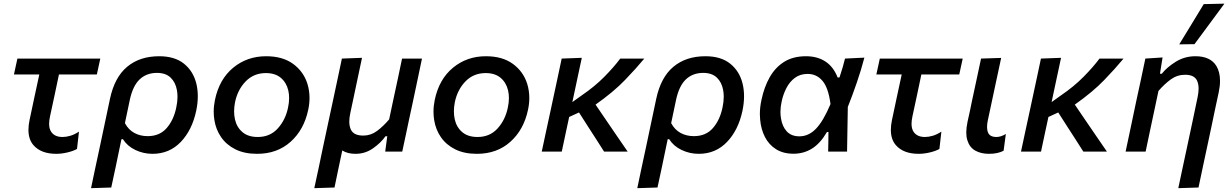

<svg xmlns="http://www.w3.org/2000/svg" viewBox="-20 -810 6585 1026"><path d="M280.5 12Q200 12 159.5 -33.5Q132 -64.5 132 -116Q132 -140.5 138 -169Q151.5 -233 164 -291.5Q176.5 -350 190 -412H54.5L73 -497H516L497.5 -412H295Q283 -356 271.5 -300.5Q259.5 -245 247.5 -189Q242.5 -166.5 242.5 -148.5Q242.5 -121.5 254 -105Q272.5 -78 314 -78Q334 -78 356 -84.5Q378 -91 402 -106.5L391.5 -14Q372 -3 340.8 4.5Q309.5 12 280.5 12Z M466.5 195.5Q478 141 489 88.5Q500.5 35.5 513.5 -25.5L567.5 -281Q592 -397 659.5 -453.2Q727 -509.5 830.5 -509.5Q913.5 -509.5 963 -469.8Q1012.5 -430 1029 -364Q1037 -331.5 1037 -295.5Q1037 -258.5 1028.5 -218Q1006.5 -114.5 945.8 -51.2Q885 12 795 12Q746.5 12 703.5 -8.5Q660.5 -29 637 -66H629L619.5 -20.5Q607.5 37 597 87.5Q586 137.5 574.5 192ZM769 -82.5Q833.5 -82.5 871 -126Q908.5 -169.5 922 -236Q928.5 -266 928.5 -293Q928.5 -311 925.5 -328Q918 -370 891.8 -395.2Q865.5 -420.5 819 -420.5Q763 -420.5 726.2 -385.8Q689.5 -351 673.5 -275.5L647.5 -152Q666.5 -116.5 698 -99.5Q729.5 -82.5 769 -82.5Z M1354 12Q1286 12 1238 -12Q1190 -36 1161.8 -76.8Q1133.5 -117.5 1125.5 -169Q1122 -191 1122 -213.5Q1122 -244 1128.5 -275.5Q1151.5 -386.5 1226 -448Q1300.5 -509.5 1402 -509.5Q1490 -509.5 1545.8 -469Q1601.5 -428.5 1622.5 -363Q1634 -326 1634 -286.5Q1634 -255.5 1627 -223Q1604.5 -116.5 1532.8 -52.2Q1461 12 1354 12ZM1357.5 -78Q1423 -78 1464.2 -123.5Q1505.5 -169 1519 -234Q1525 -261 1525 -286Q1525 -307.5 1520.5 -327Q1510.5 -369 1480.5 -394.2Q1450.5 -419.5 1401 -419.5Q1336 -419.5 1293 -375.2Q1250 -331 1236 -264Q1231 -238.5 1231 -215Q1231 -193 1235.5 -172.5Q1245 -130 1275.5 -104Q1306 -78 1357.5 -78Z M1659.5 195.5Q1671 141.5 1682.5 89Q1693.5 36 1706.5 -26L1759 -271Q1773 -337.5 1784.5 -390.5Q1795.5 -443 1807 -497L1914.5 -501Q1903 -447 1891.8 -394Q1880.5 -341 1868.5 -283.5L1852 -206Q1846.5 -181 1846.5 -160.5Q1846.5 -135.5 1855 -117.5Q1870 -85.5 1921.5 -85.5Q1961.5 -85.5 1994.8 -110.2Q2028 -135 2059.5 -172L2083 -283Q2095.5 -341 2106.5 -392Q2117 -443 2128.5 -497H2235Q2223.5 -442 2212.5 -390Q2201 -337.5 2187.5 -271.5L2165 -167Q2157.5 -131 2148.5 -88.5Q2139.5 -46 2129.5 0H2038.5Q2041 -20.5 2044 -41Q2047 -61 2049.5 -82H2040Q2015.5 -47 1973.5 -17.5Q1931.5 12 1880 12Q1837 12 1809 -6Q1798 46 1788 93.2Q1778 140.5 1767.5 192Z M2528.5 12Q2460.5 12 2412.5 -12Q2364.5 -36 2336.2 -76.8Q2308 -117.5 2300 -169Q2296.5 -191 2296.5 -213.5Q2296.5 -244 2303 -275.5Q2326 -386.5 2400.5 -448Q2475 -509.5 2576.5 -509.5Q2664.5 -509.5 2720.2 -469Q2776 -428.5 2797 -363Q2808.5 -326 2808.5 -286.5Q2808.5 -255.5 2801.5 -223Q2779 -116.5 2707.2 -52.2Q2635.5 12 2528.5 12ZM2532 -78Q2597.5 -78 2638.8 -123.5Q2680 -169 2693.5 -234Q2699.5 -261 2699.5 -286Q2699.5 -307.5 2695 -327Q2685 -369 2655 -394.2Q2625 -419.5 2575.5 -419.5Q2510.5 -419.5 2467.5 -375.2Q2424.5 -331 2410.5 -264Q2405.5 -238.5 2405.5 -215Q2405.5 -193 2410 -172.5Q2419.5 -130 2450 -104Q2480.5 -78 2532 -78Z M2875 0Q2886.5 -54 2897.5 -105.2Q2908.5 -156.5 2922 -218.5L2932.5 -267.5Q2947 -335.5 2958.5 -388.5Q2969.5 -441.5 2981.5 -497L3089 -501Q3074.5 -432.5 3061.5 -372.5Q3048.5 -312 3038.5 -264.5L3087.5 -299.5Q3158 -347.5 3209.5 -399.8Q3261 -452 3294.5 -497H3423Q3381 -446 3320.2 -382.8Q3259.5 -319.5 3162.5 -251L3221 -165Q3246.5 -127.5 3276 -84.5Q3305.5 -41.5 3334 0H3208Q3187.5 -32.5 3167.5 -63.5Q3147.5 -94 3126.5 -127L3074 -209L3021.5 -185Q3011 -136.5 3001.5 -92Q2992 -47.5 2982 0Z M3385.5 195.5Q3397 141 3408 88.5Q3419.5 35.5 3432.5 -25.5L3486.5 -281Q3511 -397 3578.5 -453.2Q3646 -509.5 3749.5 -509.5Q3832.5 -509.5 3882 -469.8Q3931.5 -430 3948 -364Q3956 -331.5 3956 -295.5Q3956 -258.5 3947.5 -218Q3925.5 -114.5 3864.8 -51.2Q3804 12 3714 12Q3665.5 12 3622.5 -8.5Q3579.5 -29 3556 -66H3548L3538.5 -20.5Q3526.5 37 3516 87.5Q3505 137.5 3493.5 192ZM3688 -82.5Q3752.5 -82.5 3790 -126Q3827.5 -169.5 3841 -236Q3847.5 -266 3847.5 -293Q3847.5 -311 3844.5 -328Q3837 -370 3810.8 -395.2Q3784.5 -420.5 3738 -420.5Q3682 -420.5 3645.2 -385.8Q3608.5 -351 3592.5 -275.5L3566.5 -152Q3585.5 -116.5 3617 -99.5Q3648.5 -82.5 3688 -82.5Z M4220.5 11.5Q4165 11.5 4126.8 -12.8Q4088.5 -37 4067.5 -78.2Q4046.5 -119.5 4042 -171Q4040.5 -185.5 4040.5 -200Q4040.5 -237 4049 -276Q4063.5 -345 4093.2 -397.5Q4123 -450 4170.8 -479.8Q4218.5 -509.5 4287 -509.5Q4348 -509.5 4391 -481.2Q4434 -453 4456 -396H4466Q4476 -425.5 4483 -450.2Q4490 -475 4495.5 -497L4599 -502Q4582 -436.5 4558.2 -367.5Q4534.5 -298.5 4510.5 -238.5Q4508.5 -118.5 4506.5 0H4405.5Q4406 -26.5 4406.5 -53Q4406.5 -79.5 4407 -104.5H4399Q4363 -43 4318.8 -15.8Q4274.5 11.5 4220.5 11.5ZM4252 -81.5Q4301.5 -81.5 4340.8 -122.5Q4380 -163.5 4418 -254Q4406.5 -341.5 4375 -378.2Q4343.5 -415 4296 -415Q4256 -415 4228 -394.2Q4200 -373.5 4182.5 -339.8Q4165 -306 4157 -267.5Q4150.5 -238.5 4150.5 -212Q4150.5 -194 4153.5 -177Q4160 -134.5 4184.2 -108Q4208.5 -81.5 4252 -81.5Z M4889 12Q4808.5 12 4768 -33.5Q4740.5 -64.5 4740.5 -116Q4740.5 -140.5 4746.5 -169Q4760 -233 4772.5 -291.5Q4785 -350 4798.5 -412H4663L4681.5 -497H5124.5L5106 -412H4903.5Q4891.5 -356 4880 -300.5Q4868 -245 4856 -189Q4851 -166.5 4851 -148.5Q4851 -121.5 4862.5 -105Q4881 -78 4922.5 -78Q4942.5 -78 4964.5 -84.5Q4986.5 -91 5010.5 -106.5L5000 -14Q4980.5 -3 4949.2 4.5Q4918 12 4889 12Z M5264.5 12Q5222 12 5191.5 -5.2Q5161 -22.5 5149.5 -60Q5143.5 -78 5143.5 -102Q5143.5 -127 5150 -158Q5158 -194 5163.5 -219.5Q5168.5 -245 5174.5 -273Q5189 -339.5 5200 -391.5Q5211 -443 5222.5 -497L5330 -500.5Q5311 -412 5295 -337.2Q5279 -262.5 5268 -210.5L5259 -168.5Q5254.5 -148 5254.5 -132Q5254.5 -114 5260 -101.5Q5269.5 -78 5305 -78Q5328 -78 5355 -94L5343 -4.5Q5329 3 5309.5 7.5Q5290 12 5264.5 12Z M5436 0Q5447.5 -54 5458.5 -105.2Q5469.5 -156.5 5483 -218.5L5493.5 -267.5Q5508 -335.5 5519.5 -388.5Q5530.5 -441.5 5542.5 -497L5650 -501Q5635.5 -432.5 5622.5 -372.5Q5609.5 -312 5599.5 -264.5L5648.5 -299.5Q5719 -347.5 5770.5 -399.8Q5822 -452 5855.5 -497H5984Q5942 -446 5881.2 -382.8Q5820.5 -319.5 5723.5 -251L5782 -165Q5807.5 -127.5 5837 -84.5Q5866.5 -41.5 5895 0H5769Q5748.5 -32.5 5728.5 -63.5Q5708.5 -94 5687.5 -127L5635 -209L5582.5 -185Q5572 -136.5 5562.5 -92Q5553 -47.5 5543 0Z M6276.5 195.5Q6287.5 144 6300.5 82.5Q6313.5 21 6328 -46Q6340.5 -106.5 6354 -168Q6367 -229.5 6379.5 -290Q6385 -315.5 6385 -336Q6385 -361 6377 -378.5Q6362.5 -410.5 6313 -410.5Q6270.5 -410.5 6236.2 -385.5Q6202 -360.5 6170.5 -324L6147 -213Q6134.5 -155 6124 -105Q6113.5 -54.5 6102 0H5995Q6006.5 -54.5 6017.5 -106Q6028.5 -157 6041 -218L6051.5 -268Q6062.5 -318 6075 -376.5Q6087 -434.5 6100.5 -497L6192.5 -503L6178.5 -416H6188.5Q6215.5 -450.5 6263 -480Q6310.5 -509.5 6368 -509.5Q6448 -509.5 6480 -457.5Q6499.5 -425 6499.5 -378Q6499.5 -350 6492.5 -316.5Q6481.5 -265.5 6472.2 -222.2Q6463 -179 6455.5 -142L6438.5 -62Q6424 6 6410.8 67.5Q6397.5 129 6384.5 192ZM6281.5 -573Q6314.5 -627.5 6347.5 -681Q6380 -734.5 6412.5 -788L6523 -790.5Q6482.5 -735 6442.5 -681.5Q6402.5 -627.5 6363 -574Z"/></svg>

Font: Heraclito Medium
Style: Italic
Weight: 500
Italic angle: -12°
Designer: Kostas Bartsokas (font) & Cristiano Sobral (main changes)
Foundry: Kostas Bartsokas (font) & Cristiano Sobral (main changes)
Version: Version 1.00;July 8, 2020;FontCreator 13.0.0.2655 64-bit